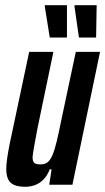

<svg xmlns="http://www.w3.org/2000/svg" viewBox="-20 -709 404 737"><path d="M77 8Q51 8 34.5 1Q18 -6 11 -21.5Q4 -37 4 -61Q4 -76 7.5 -101Q11 -126 17 -156L92 -510H185L124 -217Q115 -170 110.5 -144Q106 -118 105 -105Q105 -94 108.5 -88Q112 -82 118.5 -80Q125 -78 136 -78Q152 -78 162.5 -86Q173 -94 181.5 -114Q190 -134 198 -167.5Q206 -201 216 -251L271 -510H364L258 0H169L178 -59H171Q161 -34 146.5 -19.5Q132 -5 114 1.5Q96 8 77 8ZM171 -565 152 -684V-689H237V-569V-565ZM283 -565 266 -684V-689H351L349 -569V-565Z"/></svg>

Font: Saira UltraCondensed
Style: Bold Italic
Weight: 700
Width: 1
Italic angle: -12°
Designer: Hector Gatti with collaboration of the Omnibus-Type team
Foundry: Omnibus-Type
Version: Version 1.101